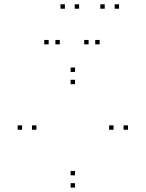

<svg xmlns="http://www.w3.org/2000/svg" viewBox="-20 -828 660 870"><path d="M320 -502V-522H300V-502ZM80 -240V-260H60V-240ZM320 22V2H300V22ZM560 -240V-260H540V-240ZM320 -33.5V-53.5H300V-33.5ZM145 -240V-260H125V-240ZM320 -446.5V-466.5H300V-446.5ZM494.5 -240V-260H474.5V-240ZM251 -627V-647H231V-627ZM338.5 -788.5V-808.5H318.5V-788.5ZM274 -788.5V-808.5H254V-788.5ZM200.5 -627V-647H180.5V-627ZM431.5 -627V-647H411.5V-627ZM519.5 -788.5V-808.5H499.5V-788.5ZM454.5 -788.5V-808.5H434.5V-788.5ZM381.5 -627V-647H361.5V-627Z"/></svg>

Font: Monaspace Neon Dots Var
Style: Regular
Weight: 400
Designer: Riley Cran and the Lettermatic Team
Version: Version 1.100 (Monaspace Neon Dots)